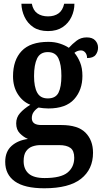

<svg xmlns="http://www.w3.org/2000/svg" viewBox="-20 -773 553 1032"><path d="M218 239Q112 239 60 202Q8 165 8 97Q8 42 42 11.5Q76 -19 130 -26Q107 -36 87 -56Q67 -76 67 -110Q67 -142 88 -165.5Q109 -189 143 -210Q102 -226 76 -266.5Q50 -307 50 -363Q50 -450 96.5 -499Q143 -548 240 -548Q274 -548 302.5 -538.5Q331 -529 350 -516Q369 -537 392 -554.5Q415 -572 446 -572Q477 -572 492 -555.5Q507 -539 507 -517Q507 -495 494 -478Q481 -461 448 -461Q448 -479 438.5 -490.5Q429 -502 415 -502Q405 -502 396 -498.5Q387 -495 380 -489Q398 -468 410.5 -437.5Q423 -407 423 -365Q423 -289 378.5 -239.5Q334 -190 240 -190Q229 -190 212.5 -191.5Q196 -193 187 -195Q173 -187 162 -172.5Q151 -158 151 -138Q151 -101 202 -101H309Q399 -101 439.5 -60Q480 -19 480 48Q480 137 415.5 188Q351 239 218 239ZM237 -244Q279 -244 294.5 -275Q310 -306 310 -365Q310 -426 294 -459.5Q278 -493 237 -493Q196 -493 179.5 -459Q163 -425 163 -364Q163 -306 180 -275Q197 -244 237 -244ZM220 184Q307 184 343 154.5Q379 125 379 75Q379 37 358.5 22Q338 7 298 7H196Q175 7 154.5 14Q134 21 120.5 39.5Q107 58 107 93Q107 136 134 160Q161 184 220 184ZM238 -606Q190 -606 159 -627Q128 -648 112 -682Q96 -716 95 -753H151Q158 -717 181 -701Q204 -685 238 -685Q272 -685 294.5 -701Q317 -717 325 -753H380Q380 -716 364 -682Q348 -648 316.5 -627Q285 -606 238 -606Z"/></svg>

Font: Noto Serif Tamil SemiCondensed SemiBold
Style: Regular
Weight: 600
Width: 4
Designer: Indian Type Foundry, Tom Grace, and the Monotype Design Team
Foundry: Monotype Imaging Inc.
Version: Version 2.004; ttfautohint (v1.8.4.7-5d5b)